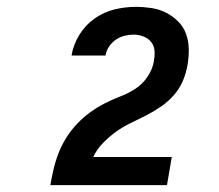

<svg xmlns="http://www.w3.org/2000/svg" viewBox="-20 -863 640 560"><path d="M127 -323V-324Q131 -347 136.5 -370.5Q142 -394 151 -417Q160 -440 173.5 -461.5Q187 -483 204.5 -501.5Q222 -520 242.5 -535Q263 -550 285.5 -561.5Q308 -573 331.5 -582Q355 -591 375.5 -604.5Q396 -618 410.5 -639.5Q425 -661 429 -685V-687Q432 -702 430.5 -716.5Q429 -731 420 -741.5Q411 -752 397.5 -757Q384 -762 369 -762Q356 -762 342.5 -758.5Q329 -755 317.5 -747Q306 -739 298 -727Q290 -715 288 -702V-701H189V-703Q194 -733 211.5 -761.5Q229 -790 256 -809Q283 -828 314 -835.5Q345 -843 376 -843Q399 -843 422 -839.5Q445 -836 464.5 -826Q484 -816 499.5 -800.5Q515 -785 522.5 -764.5Q530 -744 530.5 -720.5Q531 -697 527 -674Q523 -650 513.5 -627.5Q504 -605 487.5 -586Q471 -567 450 -552.5Q429 -538 406.5 -526.5Q384 -515 361 -504Q338 -493 318 -478.5Q298 -464 280 -445.5Q262 -427 252 -405H481L467 -323Z"/></svg>

Font: Iosevka Aile Heavy
Style: Italic
Weight: 900
Italic angle: -9°
Designer: Belleve Invis
Foundry: Belleve Invis
Version: Version 31.1.0; ttfautohint (v1.8.4)